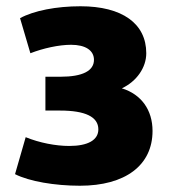

<svg xmlns="http://www.w3.org/2000/svg" viewBox="-20 -572 547 613"><path d="M467 -154C467 -44 380 21 235 21C155 21 73 7 28 -16L62 -134C106 -116 158 -106 201 -106C261 -106 294 -125 294 -159C294 -199 252 -219 172 -219H125V-327H173C244 -327 280 -346 280 -381C280 -411 253 -429 207 -429C168 -429 118 -418 77 -402L44 -514C88 -538 160 -552 237 -552C370 -552 447 -497 447 -402C447 -356 416 -312 369 -290C431 -271 467 -221 467 -154Z"/></svg>

Font: Repo ExtraBold
Style: Bold
Weight: 700
Designer: Stefan Peev
Foundry: Context Ltd
Version: Version 1.502